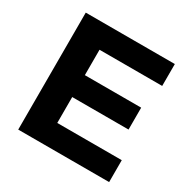

<svg xmlns="http://www.w3.org/2000/svg" viewBox="-158 -847 983 995"><g transform="rotate(30 334.0 -350.0)"><path d="M77 -700H610V-569H235V-417H572V-286H235V-131H621V0H77Z"/></g></svg>

Font: Gontserrat SemiBold
Style: Regular
Weight: 600
Designer: Julieta Ulanovsky
Foundry: Julieta Ulanovsky
Version: Version 6.001